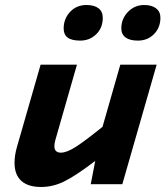

<svg xmlns="http://www.w3.org/2000/svg" viewBox="-20 -735 660 766"><path d="M468 0H342L360 -93Q281 -33 236 -11Q191 11 144 11Q92 11 65 -13.5Q38 -38 38 -85Q38 -101 40.5 -117Q43 -133 48 -150L142 -477H287L201 -177Q199 -170 198 -164Q197 -158 197 -152Q197 -139 203.5 -132.5Q210 -126 223 -126Q246 -126 281.5 -148.5Q317 -171 389 -229L460 -477H605ZM390 -664Q390 -624 364 -598.5Q338 -573 300 -573Q266 -573 250 -585Q234 -597 234 -622Q234 -660 259.5 -687.5Q285 -715 325 -715Q356 -715 373 -702Q390 -689 390 -664ZM620 -664Q620 -625 594.5 -599Q569 -573 530 -573Q498 -573 481 -585.5Q464 -598 464 -622Q464 -660 490.5 -687.5Q517 -715 555 -715Q586 -715 603 -701.5Q620 -688 620 -664Z"/></svg>

Font: Intel One Mono
Style: Bold Italic
Weight: 700
Italic angle: -16°
Monospace: yes
Designer: Fred Shallcrass
Foundry: Frere-Jones Type LLC
Version: Version 1.400;hotconv 1.1.0;makeotfexe 2.6.0;FJTRelease1.4